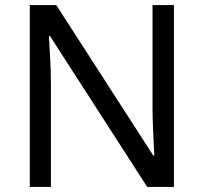

<svg xmlns="http://www.w3.org/2000/svg" viewBox="-20 -734 800 754"><path d="M663 0H558L176 -593H172Q174 -558 177 -506Q180 -454 180 -399V0H97V-714H201L582 -123H586Q585 -139 583.5 -171Q582 -203 580.5 -241Q579 -279 579 -311V-714H663Z"/></svg>

Font: Noto Sans Tifinagh Rhissa Ixa
Style: Regular
Weight: 400
Designer: JamraPatel
Foundry: JamraPatel LLC
Version: Version 2.006; ttfautohint (v1.8.4.7-5d5b)